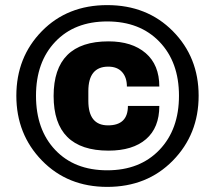

<svg xmlns="http://www.w3.org/2000/svg" viewBox="-20 -720 840 752"><path d="M400 12Q245 12 144.5 -91Q44 -194 44 -345Q44 -496 144 -598Q244 -700 400 -700Q556 -700 657 -598Q758 -496 758 -345Q758 -194 657 -91Q556 12 400 12ZM405 -558Q497 -558 550.5 -512Q604 -466 604 -381H477Q477 -417 458 -438Q439 -459 404 -459Q326 -459 326 -363V-325Q326 -229 403 -229Q481 -229 481 -305H604Q604 -220 552 -175Q500 -130 405 -130Q190 -130 190 -344Q190 -558 405 -558ZM121 -345Q121 -212 196.5 -132.5Q272 -53 400 -53Q528 -53 604.5 -133Q681 -213 681 -345Q681 -477 604.5 -556.5Q528 -636 400 -636Q272 -636 196.5 -556.5Q121 -477 121 -345Z"/></svg>

Font: Archicoco
Style: Regular
Weight: 400
Designer: Hector Gatti
Foundry: Hector Gatti
Version: 1.002